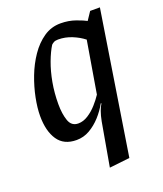

<svg xmlns="http://www.w3.org/2000/svg" viewBox="-131 -606 738 870"><g transform="rotate(-20 238.5 -171.0)"><path d="M248 178 285 -32Q290 -58 297 -77.5Q304 -97 312 -109L309 -110Q292 -79 267.5 -52Q243 -25 213.5 -8Q184 9 150 9Q89 9 60 -34Q31 -77 31 -150Q31 -188 40.5 -236Q50 -284 68.5 -332.5Q87 -381 115 -422Q143 -463 179.5 -488Q216 -513 261 -513Q300 -513 333.5 -501Q367 -489 381 -481L407 -520H454L346 167ZM183 -59Q207 -59 230.5 -74Q254 -89 273.5 -111Q293 -133 306 -153L348 -403Q324 -422 292 -435Q260 -448 226 -448Q212 -448 204.5 -443.5Q197 -439 193 -435Q176 -408 160.5 -366.5Q145 -325 136 -275.5Q127 -226 127 -172Q127 -125 138.5 -92Q150 -59 183 -59Z"/></g></svg>

Font: Faustina Light Medium
Style: Italic
Weight: 500
Italic angle: -8°
Version: Version 1.200